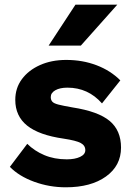

<svg xmlns="http://www.w3.org/2000/svg" viewBox="-20 -781 569 817"><path d="M22 -71 96 -169Q126 -139 168.5 -121Q211 -103 264 -103Q299 -103 321 -113.5Q343 -124 343 -142Q343 -162 323.5 -172.5Q304 -183 251 -191Q146 -206 95.5 -246.5Q45 -287 45 -356Q45 -406 73 -444Q101 -482 150 -504Q199 -526 262 -526Q331 -526 390.5 -503.5Q450 -481 492 -439L414 -341Q355 -408 267 -408Q235 -408 215.5 -397Q196 -386 196 -368Q196 -356 202.5 -348.5Q209 -341 228.5 -336Q248 -331 288 -324Q398 -307 446.5 -266.5Q495 -226 495 -153Q495 -76 431 -30Q367 16 260 16Q190 16 125.5 -7.5Q61 -31 22 -71ZM479 -761 324 -587H187L301 -761Z"/></svg>

Font: Wix Madefor Text ExtraBold
Style: Regular
Weight: 800
Designer: Dalton Maag Ltd
Foundry: Dalton Maag Ltd
Version: Version 3.100